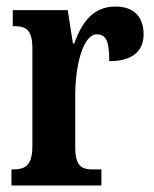

<svg xmlns="http://www.w3.org/2000/svg" viewBox="-20 -567 471 587"><path d="M15 0H290V-49H264C232 -49 210 -57 210 -116V-276C210 -364 233 -462 276 -462C307 -462 314 -435 314 -380C380 -380 419 -407 419 -462C419 -512 393 -547 333 -547C268 -547 232 -504 207 -434H203L187 -536H19V-487H22C58 -487 79 -478 79 -419V-121C79 -58 55 -49 18 -49H15Z"/></svg>

Font: Noto Serif Tamil ExtraCondensed
Style: Bold Italic
Weight: 700
Width: 2
Italic angle: -12°
Designer: Indian Type Foundry, Tom Grace, and the Monotype Design Team
Foundry: Monotype Imaging Inc.
Version: Version 2.003